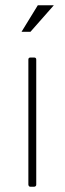

<svg xmlns="http://www.w3.org/2000/svg" viewBox="-20 -711 246 731"><path d="M96 0Q89 0 88 -8V-484Q88 -492 96 -492H110Q118 -492 118 -484V-8Q118 -1 110 0ZM96 -590H62L124 -691H185Z"/></svg>

Font: YamahaIndonesia935. App Thin
Style: Regular
Weight: 100
Designer: Dalton Maag Ltd
Foundry: Dalton Maag Ltd
Version: Version 1.002